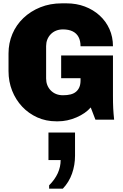

<svg xmlns="http://www.w3.org/2000/svg" viewBox="-20 -716 739 1149"><path d="M317 10Q255 10 203 -13.5Q151 -37 112.5 -78Q74 -119 52.5 -173.5Q31 -228 31 -290V-396Q31 -458 54 -512.5Q77 -567 120 -608Q163 -649 221.5 -672.5Q280 -696 350 -696H378Q437 -696 487.5 -677Q538 -658 576 -623.5Q614 -589 635 -542Q656 -495 656 -439H462Q462 -472 450 -494.5Q438 -517 414.5 -528.5Q391 -540 357 -540Q334 -540 315.5 -532.5Q297 -525 283.5 -511Q270 -497 263 -479Q256 -461 256 -440V-246Q256 -225 263 -207Q270 -189 283.5 -175Q297 -161 315.5 -153.5Q334 -146 357 -146Q383 -146 402.5 -151Q422 -156 435 -167Q448 -178 455 -194.5Q462 -211 462 -235V-248H346V-384H656V-144Q656 -98 657.5 -68Q659 -38 663 0H551L523 -73Q492 -37 437.5 -13.5Q383 10 327 10ZM274 413V393Q309 358 326 320Q343 282 343 242H270V77H429V216Q429 272 411 323Q393 374 356 413Z"/></svg>

Font: Chivo Medium Black
Style: Regular
Weight: 900
Version: Version 2.002